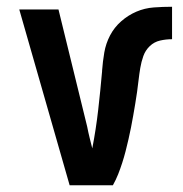

<svg xmlns="http://www.w3.org/2000/svg" viewBox="-20 -548 540 568"><path d="M314 0H186L37 -520H153L238 -173Q241 -157 245 -141Q249 -125 253 -109Q264 -166 270.5 -223Q277 -280 282 -337V-339Q284 -366 288.5 -392.5Q293 -419 305.5 -443Q318 -467 338.5 -485Q359 -503 383.5 -513.5Q408 -524 435 -526Q462 -528 489 -528V-432Q471 -432 453.5 -428Q436 -424 423 -411.5Q410 -399 404 -382Q398 -365 395 -347Q392 -329 390 -311.5Q388 -294 385.5 -276Q383 -258 380 -240.5Q377 -223 374 -205.5Q371 -188 367.5 -170.5Q364 -153 360 -135.5Q356 -118 351.5 -100.5Q347 -83 341.5 -66Q336 -49 329.5 -32.5Q323 -16 314 0Z"/></svg>

Font: Iosevka Fixed
Style: Bold
Weight: 700
Monospace: yes
Designer: Belleve Invis
Foundry: Belleve Invis
Version: Version 32.3.0